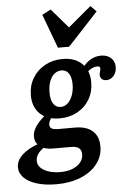

<svg xmlns="http://www.w3.org/2000/svg" viewBox="-71 -722 653 959"><g transform="rotate(-5 256.0 -243.0)"><path d="M-11.7 91.1Q-11.7 58.8 17.9 30.4Q47.6 2.1 102.7 -17.1L132.2 0.8Q108.2 15.7 96.5 32.4Q84.8 49.1 84.8 67.4Q84.8 96.8 116.4 115.3Q148 133.9 198.3 133.9Q231.8 133.9 258 123.8Q284.2 113.6 298.9 95.6Q313.6 77.6 313.6 54.5Q313.6 33.6 300.9 23.5Q288.2 13.4 262 13.4H169.3Q128.4 13.4 104.9 -4.9Q81.4 -23.1 81.4 -55.7Q81.4 -80.5 99.7 -106.9Q118 -133.3 158.9 -166.1L183.1 -149.2Q172.1 -135.6 167.4 -125.9Q162.7 -116.2 162.7 -107Q162.7 -92.9 173 -87.1Q183.2 -81.2 209.5 -81.2H290.2Q346.9 -81.2 377.4 -54.3Q407.9 -27.3 407.9 23.2Q407.9 72.5 377.9 111Q348 149.6 294.6 171.2Q241.2 192.7 173.2 192.7Q117.3 192.7 75.5 179.9Q33.6 167 10.9 144.1Q-11.7 121.2 -11.7 91.1ZM84 -260.7Q84 -308.2 106.4 -346.3Q128.9 -384.4 168.6 -406.2Q208.4 -428 257.3 -428Q319.2 -428 354.7 -393.5Q390.2 -359 390.2 -299.3Q390.2 -252.2 368 -214.3Q345.8 -176.4 306.4 -155Q267.1 -133.6 217.4 -133.6Q155.5 -133.6 119.8 -167.5Q84 -201.4 84 -260.7ZM296.5 -297.6Q296.5 -332.9 283.6 -352.2Q270.6 -371.5 247.1 -371.5Q226.6 -371.5 210.8 -358.4Q195.1 -345.2 186.6 -321.6Q178.1 -297.9 178.1 -266.8Q178.1 -229.8 191.1 -210Q204 -190.1 227.5 -190.1Q247.2 -190.1 263 -204.2Q278.8 -218.4 287.6 -243.1Q296.5 -267.7 296.5 -297.6ZM435.4 -332.8Q435.4 -336.6 436.5 -341.4Q437.5 -346.2 438.8 -350Q439.7 -353.7 440.5 -357.1Q441.4 -360.5 441.4 -363.4Q441.4 -369.8 438.2 -372.7Q434.9 -375.6 426.9 -375.6Q412.2 -375.6 397 -367.6Q381.7 -359.6 369.3 -345.4L351.5 -368.9Q371.3 -398.1 396.2 -413Q421.1 -428 449.7 -428Q480.8 -428 499.7 -410.8Q518.7 -393.7 518.7 -365Q518.7 -339.2 503.7 -321.4Q488.7 -303.6 467.2 -303.6Q452.3 -303.6 443.8 -311.6Q435.4 -319.5 435.4 -332.8ZM447.8 -650 295.8 -486.1H239.4L176.2 -656.4L219.9 -679.2L324.6 -557.4L269.1 -553.3L419 -679.2Z"/></g></svg>

Font: Playfair Micro SmCond SmLight
Style: Italic
Weight: 360
Width: 4
Italic angle: -15.6°
Designer: Claus Eggers Sørensen
Foundry: Claus Eggers Sørensen
Version: Version 2.203;Glyphs 3.3 (3326)